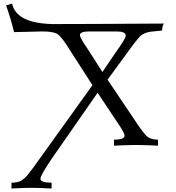

<svg xmlns="http://www.w3.org/2000/svg" viewBox="-20 -830 1002 1094"><path d="M563.5 -419.9 636.7 -527.8Q696.3 -609.4 696.3 -627Q696.3 -650.9 644 -650.9H488.8Q435.5 -650.9 435.5 -629.9Q435.5 -614.7 480 -550.3ZM273.9 244.1Q202.6 240.2 161.1 240.2Q112.8 240.2 45.4 244.1V210.9Q82.5 210.9 101.8 198.7Q121.1 186.5 133.1 172.1Q145 157.7 170.4 124L506.8 -344.7L356 -579.1Q335.4 -610.4 314.2 -630.6Q293 -650.9 222.7 -650.9Q154.8 -649.9 60.1 -647Q42 -722.7 14.6 -799.3L48.8 -809.6Q72.8 -697.8 278.8 -692.9Q464.8 -692.9 913.1 -695.8Q904.3 -680.2 903.8 -656.2L853.5 -650.9Q798.8 -647.5 772.2 -616.5Q745.6 -585.4 731.4 -565.4Q715.3 -542 592.8 -376L756.3 -132.8Q793.5 -76.7 815.2 -55.4Q836.9 -34.2 880.4 -34.2V0Q805.7 -3.9 751.5 -3.9Q706.1 -3.9 629.4 0V-34.2Q689.9 -34.2 689.9 -57.6Q689.9 -70.3 658.7 -117.7L536.1 -301.3L281.2 64.9Q210.4 168.5 210.4 188.5Q210.4 210.9 273.9 210.9Z"/></svg>

Font: Almanac
Style: Regular
Weight: 400
Designer: Eden's Almanac
Version: Version 3.501;March 28, 2021;FontCreator 13.0.0.2683 64-bit